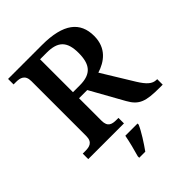

<svg xmlns="http://www.w3.org/2000/svg" viewBox="-257 -851 1209 1209"><g transform="rotate(-45 347.5 -246.5)"><path d="M32 0H350V-49H333C294 -49 262 -56 262 -112V-312H335L459 -90C501 -14 547 0 669 0H695V-49H690C652 -49 625 -75 590 -131L462 -340C535 -363 607 -413 607 -522C607 -646 525 -714 334 -714H32V-665H54C89 -665 126 -657 126 -601V-112C126 -56 91 -49 54 -49H32ZM323 -366H262V-659H321C420 -659 462 -619 462 -516C462 -416 426 -366 323 -366ZM265 208V221H319C350 178 392 113 410 71V61H301C293 106 277 167 265 208Z"/></g></svg>

Font: Noto Serif Lao SemiBold
Style: Regular
Weight: 600
Designer: Monotype Design Team
Foundry: Monotype Imaging Inc.
Version: Version 2.003